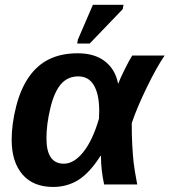

<svg xmlns="http://www.w3.org/2000/svg" viewBox="-20 -756 695 787"><path d="M298.8 -537.6Q367.7 -537.6 410.2 -504.6Q452.6 -471.7 463.9 -413.6H464.8Q472.7 -434.6 491.5 -472.4Q510.3 -510.3 522 -528.3H654.8Q621.6 -480 581.1 -396.5Q540.5 -313 520 -251Q520 -199.7 522.2 -159.9Q524.4 -120.1 527.8 -89.4Q531.2 -58.6 542.5 0H406.7Q394 -61 394 -109.9V-117.2H392.1Q346.7 -46.4 300.8 -18.1Q254.9 10.3 197.8 10.3Q116.2 10.3 72 -41Q27.8 -92.3 27.8 -183.1Q27.8 -246.6 45.9 -318.6Q64 -390.6 98.1 -439.9Q132.3 -489.3 181.6 -513.4Q231 -537.6 298.8 -537.6ZM300.8 -442.9Q257.3 -442.9 229.7 -410.9Q202.1 -378.9 186.3 -312.5Q170.4 -246.1 170.4 -189Q170.4 -85 241.7 -85Q283.2 -85 321.5 -132.8Q359.9 -180.7 385.7 -269.5L386.7 -300.8Q386.7 -368.7 365.2 -405.8Q343.8 -442.9 300.8 -442.9ZM296.4 -577.6 299.3 -593.8 360.8 -736.3H486.3L482.9 -718.3L347.7 -577.6Z"/></svg>

Font: Liberation Sans
Style: Bold Italic
Weight: 700
Italic angle: -12°
Designer: Steve Matteson
Foundry: Ascender Corporation
Version: Version 2.1.5